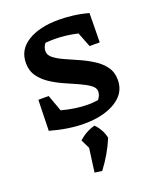

<svg xmlns="http://www.w3.org/2000/svg" viewBox="-139 -580 744 909"><g transform="rotate(-20 233.5 -125.5)"><path d="M44 -19 48 -174H100L130 -91Q164 -82 197 -77Q230 -72 262 -72Q287 -72 313 -76Q328 -95 328 -115Q328 -133 308 -147.5Q288 -162 257 -176Q226 -190 190.5 -205.5Q155 -221 123.5 -241.5Q92 -262 72 -290Q52 -318 52 -357Q52 -424 111 -460.5Q170 -497 266 -497Q300 -497 338 -492.5Q376 -488 416 -477L414 -330H363L334 -404Q274 -418 217 -418Q194 -418 172 -416Q158 -399 158 -378Q158 -358 178 -342.5Q198 -327 229.5 -313Q261 -299 296 -283.5Q331 -268 362.5 -248Q394 -228 414 -200.5Q434 -173 434 -134Q434 -68 373 -30.5Q312 7 214 7Q176 7 133 0.5Q90 -6 44 -19ZM180 241 196 122 174 77Q211 43 256 32Q288 65 297 108Q267 180 217 246Z"/></g></svg>

Font: Piazzolla SemiBold
Style: Regular
Weight: 600
Designer: Juan Pablo del Peral
Foundry: Huerta Tipografica
Version: Version 1.330